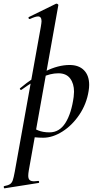

<svg xmlns="http://www.w3.org/2000/svg" viewBox="-89 -745 519 1040"><path d="M-66 263Q-45 259 -35 252.5Q-25 246 -20 232Q-15 218 -9 185L132 -599Q136 -623 136 -630Q136 -656 117 -656Q103 -656 73 -642H71Q67 -642 65.5 -647Q64 -652 68 -653L215 -725H217Q221 -725 224.5 -722Q228 -719 227 -717L67 178Q64 196 64 207Q64 223 71.5 230Q79 237 96 237Q100 237 118 235Q122 234 123 239.5Q124 245 120 246L-64 275Q-67 276 -68.5 270Q-70 264 -66 263ZM57 -8 67 -67Q92 -49 118 -38.5Q144 -28 179 -28Q233 -28 265.5 -79.5Q298 -131 310 -220Q312 -240 312 -248Q312 -292 291 -320Q270 -348 227 -348Q184 -348 137 -326Q90 -304 28 -259Q27 -258 25 -258Q21 -258 19 -262Q17 -266 21 -268Q89 -325 157.5 -359Q226 -393 288 -393Q338 -393 366 -364.5Q394 -336 394 -285Q394 -270 391 -252Q380 -182 341 -124Q302 -66 249 -32.5Q196 1 145 1Q100 1 57 -8Z"/></svg>

Font: Cormorant Infant SemiBold
Style: Italic
Weight: 600
Italic angle: -10°
Designer: Christian Thalmann (Catharsis Fonts)
Foundry: Catharsis Fonts
Version: Version 4.000